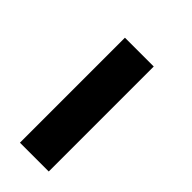

<svg xmlns="http://www.w3.org/2000/svg" viewBox="-5 -394 344 344"><g transform="rotate(-45 166.5 -222.5)"><path d="M11 -186V-259H277V-186Z"/></g></svg>

Font: KaTeX_SansSerif
Style: Regular
Weight: 400
Version: Version 1.1; ttfautohint (v1.3)